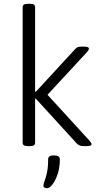

<svg xmlns="http://www.w3.org/2000/svg" viewBox="-20 -772 561 1017"><path d="M129 2Q113 2 106.5 -2.5Q100 -7 100 -16V-734Q100 -743 106.5 -747.5Q113 -752 129 -752H137Q153 -752 159.5 -747.5Q166 -743 166 -734V-286H170L379 -513Q383 -517 387.5 -520Q392 -523 398 -524Q404 -525 413 -525H425Q437 -525 444 -522.5Q451 -520 451 -514Q451 -510 447 -504Q443 -498 438 -493L217 -254V-286L453 -28Q458 -22 461.5 -17Q465 -12 465 -9Q465 -3 458 -0.5Q451 2 434 2H424Q409 2 400.5 -2Q392 -6 384 -15L170 -249H166V-16Q166 -7 159.5 -2.5Q153 2 137 2ZM230 225Q223 225 216.5 222Q210 219 210 211Q210 201 216.5 185Q223 169 229 141.5Q235 114 235 72Q235 61 242.5 56Q250 51 266 51Q297 51 297 72Q297 116 285 151Q273 186 257.5 205.5Q242 225 230 225Z"/></svg>

Font: Asap Light
Style: Regular
Weight: 300
Designer: Pablo Cosgaya
Foundry: Omnibus-Type
Version: Version 3.001